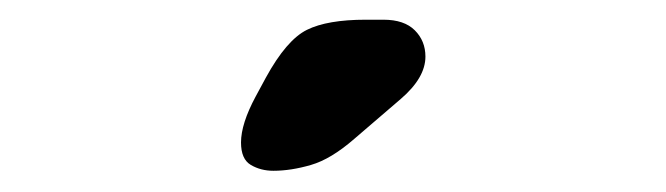

<svg xmlns="http://www.w3.org/2000/svg" viewBox="-20 -706 659 190"><path d="M250.5 -537Q238 -537 228.2 -542.8Q218.5 -548.5 218.5 -565Q218.5 -583.5 233 -610.5L243 -629Q263.5 -666.5 283.8 -676.5Q304 -686.5 342 -686.5H359.5Q380 -686.5 390.5 -676Q401 -665.5 401 -650Q401 -629 376.5 -608L330.5 -568.5Q307.5 -548.5 287.8 -542.8Q268 -537 250.5 -537Z"/></svg>

Font: Sono ExtraLight Monospace ExtraBold
Style: Regular
Weight: 800
Version: Version 2.112